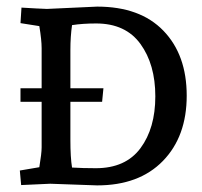

<svg xmlns="http://www.w3.org/2000/svg" viewBox="-20 -556 611 581"><path d="M122 -529 274 -536Q404 -536 474.5 -463Q545 -390 545 -266.5Q545 -143 473 -69Q401 5 274 5L132 0L44 4L40 -40L99 -50Q106 -92 106 -110V-248H42V-289H106V-410Q106 -435 99 -477L42 -486L45 -533Q93 -530 122 -529ZM193 -248V-133Q193 -79 198 -49Q230 -47 270 -47Q360 -47 405 -107.5Q450 -168 450 -264.5Q450 -361 405 -423Q360 -485 271 -485Q230 -485 198 -480Q193 -445 193 -405V-289H293L289 -248Z"/></svg>

Font: Andada SC
Style: Regular
Weight: 400
Designer: Carolina Giovagnoli
Foundry: Carolina Giovagnoli
Version: Version 1.003